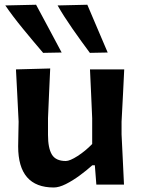

<svg xmlns="http://www.w3.org/2000/svg" viewBox="-20 -798 612 830"><path d="M212.5 12.5Q58.5 12.5 58.5 -165Q58.5 -197.5 59.5 -222Q60.5 -246.5 60.5 -272Q57 -340.5 54.5 -392.2Q52 -444 49 -498L197 -502Q194.5 -447.5 192.2 -396Q190 -344.5 187.5 -287V-214.5Q187.5 -158 204.2 -130Q221 -102 264.5 -102Q282 -102 315.5 -123.5Q349 -145 378.5 -175.5V-287Q376 -344 373.8 -394Q371.5 -444 369 -498H517Q514.5 -443.5 511.8 -392Q509 -340.5 505.5 -272V-217Q508.5 -155 511 -104.8Q513.5 -54.5 516 0H396.5L390 -83.5H379Q354 -61 324 -39Q294 -17 264.5 -2.2Q235 12.5 212.5 12.5ZM166.5 -569.5Q124 -619 78.8 -674.2Q33.5 -729.5 3 -774.5L136 -777.5Q163.5 -726.5 191 -675Q218.5 -623.5 246.5 -571ZM368.5 -569.5Q331.5 -619 293 -674.2Q254.5 -729.5 229 -774.5L357.5 -777.5Q379.5 -726 401.2 -674.8Q423 -623.5 445.5 -571Z"/></svg>

Font: Commissioner Loud SemiBold
Style: Regular
Weight: 600
Designer: Kostas Bartsokas
Foundry: Kostas Bartsokas
Version: Version 1.000; ttfautohint (v1.8.3)